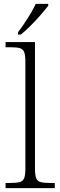

<svg xmlns="http://www.w3.org/2000/svg" viewBox="-20 -979 314 999"><path d="M9 0V-27H33Q65 -27 82 -31.5Q99 -36 105.5 -51.5Q112 -67 112 -101V-658Q112 -693 105.5 -708.5Q99 -724 83 -728.5Q67 -733 40 -733H9V-760H162V-101Q162 -67 168.5 -51.5Q175 -36 192 -31.5Q209 -27 241 -27H265V0ZM74 -812Q89 -831 106.5 -857Q124 -883 140 -910Q156 -937 166 -959H231V-949Q218 -932 193 -903Q168 -874 139.5 -845.5Q111 -817 88 -799H74Z"/></svg>

Font: Noto Serif Tibetan ExtraLight
Style: Regular
Weight: 200
Designer: Monotype Design Team
Foundry: Monotype Imaging Inc.
Version: Version 2.103; ttfautohint (v1.8.4.7-5d5b)